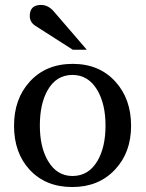

<svg xmlns="http://www.w3.org/2000/svg" viewBox="-20 -753 594 781"><path d="M333 -550.8H275.9L124 -647.9Q101.1 -662.6 101.1 -688Q101.1 -732.9 147 -732.9Q176.3 -732.9 199.2 -706.1ZM513.2 -241.2Q513.2 -132.8 448.2 -63.5Q381.8 7.8 273.9 7.8Q166 7.8 100.6 -62.5Q37.1 -131.3 37.1 -241.2Q37.1 -351.1 101.1 -420.9Q167 -493.2 275.9 -493.2Q384.8 -493.2 450.2 -419.9Q513.2 -350.1 513.2 -241.2ZM409.2 -242.2Q409.2 -329.6 376 -386.2Q339.4 -448.2 274.9 -448.2Q209 -448.2 173.8 -386.2Q142.1 -330.6 142.1 -242.2Q142.1 -155.3 174.8 -99.1Q210.9 -37.1 274.9 -37.1Q340.3 -37.1 376.5 -98.6Q409.2 -154.3 409.2 -242.2Z"/></svg>

Font: Ezra SIL SR
Style: Regular
Weight: 400
Designer: Development by SIL's NRSI team. OpenType tables by Ralph Hancock ( hancock@dircon.co.uk ).
Foundry: Development by SIL's NRSI team.
Version: Version 2.51; 2007